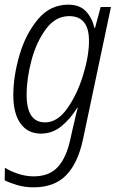

<svg xmlns="http://www.w3.org/2000/svg" viewBox="-20 -562 509 822"><path d="M173 -38Q94 -38 94 -156Q94 -226 115 -304.5Q136 -383 177 -438Q218 -493 276 -493Q361 -493 361 -387Q361 -323 336 -241Q311 -159 268.5 -98.5Q226 -38 173 -38ZM124 240Q212 240 262.5 189Q313 138 335 36L455 -532H411L387 -443H384Q375 -484 348.5 -513Q322 -542 272 -542Q195 -542 142.5 -479.5Q90 -417 63.5 -326.5Q37 -236 37 -154Q37 -76 68 -33Q99 10 155 10Q205 10 243.5 -22Q282 -54 311 -101H313Q308 -84 302 -57Q296 -30 291 -10L281 35Q264 113 227.5 153Q191 193 124 193Q90 193 56 181.5Q22 170 1 156L0 210Q22 221 54 230.5Q86 240 124 240Z"/></svg>

Font: Noto Sans Display SemiCondensed Light
Style: Italic
Weight: 300
Width: 4
Italic angle: -12°
Designer: Monotype Design Team
Foundry: Monotype Imaging Inc.
Version: Version 1.900